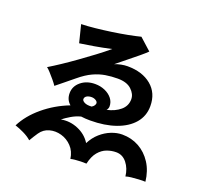

<svg xmlns="http://www.w3.org/2000/svg" viewBox="-148 -995 1296 1231"><g transform="rotate(20 500.0 -379.0)"><path d="M453 67Q446 17 415.5 -15Q385 -47 344 -58.5Q303 -70 264 -59.5Q225 -49 201 -14Q191 0 182 15Q173 30 164 45Q142 25 108.5 9Q75 -7 49 -15Q87 -91 163.5 -155Q240 -219 336 -256Q304 -283 304 -328Q304 -375 342.5 -407Q381 -439 439 -439Q475 -439 506 -425.5Q537 -412 555.5 -388.5Q574 -365 574 -335Q574 -328 571 -320.5Q568 -313 563 -308Q618 -320 653.5 -350Q689 -380 689 -426Q689 -461 657 -491Q625 -521 563 -521Q520 -521 480 -514.5Q440 -508 398.5 -489Q357 -470 309 -430Q276 -402 246 -378.5Q216 -355 196 -338Q187 -352 170 -372.5Q153 -393 136.5 -411Q120 -429 111 -435Q146 -456 190.5 -485.5Q235 -515 283 -549.5Q331 -584 378 -619Q425 -654 464 -687Q406 -674 347.5 -664Q289 -654 252 -649L222 -769Q263 -770 315.5 -775.5Q368 -781 423.5 -789Q479 -797 528.5 -806.5Q578 -816 613 -825L693 -753Q677 -737 647 -712Q617 -687 580.5 -658Q544 -629 509 -600Q529 -608 552 -612.5Q575 -617 595 -617Q696 -617 757.5 -566Q819 -515 819 -426Q819 -359 777.5 -310Q736 -261 661 -234.5Q586 -208 487 -208Q471 -208 455 -209Q439 -210 425 -212Q391 -203 361.5 -185.5Q332 -168 309 -150Q368 -161 425 -137Q482 -113 513 -63Q535 -106 568 -135Q601 -164 639 -179Q677 -194 713 -194Q776 -194 827.5 -165.5Q879 -137 913 -84.5Q947 -32 955 40Q936 39 910 40.5Q884 42 860.5 44.5Q837 47 823 52Q817 -1 788 -37.5Q759 -74 715 -74Q683 -74 652 -62.5Q621 -51 596.5 -22Q572 7 560 60Q544 59 522.5 59.5Q501 60 482 62Q463 64 453 67ZM466 -295Q478 -302 483 -310.5Q488 -319 488 -325Q488 -336 475 -344Q462 -352 446 -352Q426 -352 413 -344Q400 -336 400 -322Q400 -311 417 -302Q434 -293 466 -295Z"/></g></svg>

Font: Zen Kaku Gothic New
Style: Bold
Weight: 700
Designer: Yoshimichi Ohira
Foundry: Positype
Version: Version 1.002